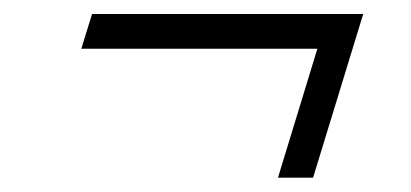

<svg xmlns="http://www.w3.org/2000/svg" viewBox="-20 -364 574 268"><path d="M108.5 -344.5H487L417 -116H368L423 -296H93.5Z"/></svg>

Font: Newsreader
Style: Italic
Weight: 400
Italic angle: -17°
Designer: Hugues Gentile
Foundry: Production Type
Version: Version 1.003